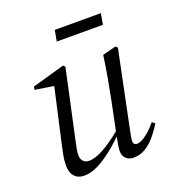

<svg xmlns="http://www.w3.org/2000/svg" viewBox="-118 -716 761 825"><g transform="rotate(-20 262.5 -304.0)"><path d="M129 12Q110 12 96.5 4Q83 -4 76 -19Q69 -34 69 -56Q69 -79 73.5 -102Q78 -125 83 -147L140 -401L153 -392L53 -408L56 -422L204 -464L212 -456L151 -174Q148 -159 144 -141.5Q140 -124 137 -108Q134 -92 134 -81Q134 -61 144 -51Q154 -41 169 -41Q189 -41 213.5 -51Q238 -61 268.5 -81.5Q299 -102 336 -133L338 -114H332Q300 -81 265 -52.5Q230 -24 195.5 -6Q161 12 129 12ZM354 12Q334 12 320.5 -0.5Q307 -13 307 -35Q307 -44 309 -58Q311 -72 318 -107L319 -111L348 -252Q358 -302 366.5 -350Q375 -398 382 -448L443 -464L452 -456L379 -102Q376 -86 374 -76Q372 -66 372 -55Q372 -48 376.5 -43.5Q381 -39 388 -39Q405 -39 429.5 -57Q454 -75 479 -105L492 -95Q477 -70 456.5 -45Q436 -20 410.5 -4Q385 12 354 12ZM214 -570 223 -620H434L425 -570Z"/></g></svg>

Font: Source Serif 4 60pt
Style: Italic
Weight: 400
Italic angle: -12°
Version: Version 4.004;hotconv 1.0.116;makeotfexe 2.5.65601